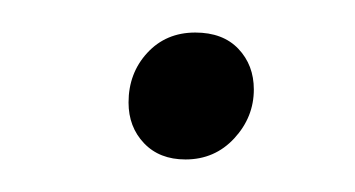

<svg xmlns="http://www.w3.org/2000/svg" viewBox="-20 -380 218 118"><path d="M59 -317Q59 -335 70.5 -347.5Q82 -360 100 -360Q117 -360 126.5 -350Q136 -340 136 -325Q136 -308 124 -295Q112 -282 94 -282Q78 -282 68.5 -292Q59 -302 59 -317Z"/></svg>

Font: Fira Sans Extra Condensed ExtraLight
Style: Italic
Weight: 275
Width: 3
Italic angle: -8°
Designer: Carrois Corporate & Edenspiekermann AG
Foundry: Carrois Corporate GbR & Edenspiekermann AG
Version: Version 4.203